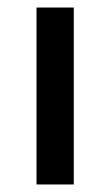

<svg xmlns="http://www.w3.org/2000/svg" viewBox="-20 -490 293 510"><path d="M176 -470V0H77V-470Z"/></svg>

Font: Kreadon Light
Style: Bold
Weight: 600
Designer: Reiya WATANABE
Foundry: StudioGnu
Version: Version 1.003; ttfautohint (v1.8.4.7-5d5b);gftools[0.9.32]